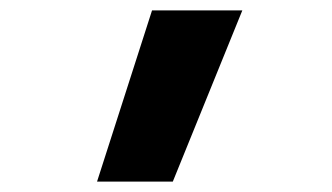

<svg xmlns="http://www.w3.org/2000/svg" viewBox="-20 -792 640 370"><path d="M167 -442 273 -772H447L313 -442Z"/></svg>

Font: Iosevka Heavy Extended
Style: Regular
Weight: 900
Width: 7
Monospace: yes
Designer: Belleve Invis
Foundry: Belleve Invis
Version: Version 32.5.0; ttfautohint (v1.8.4)